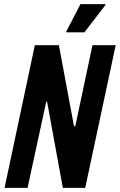

<svg xmlns="http://www.w3.org/2000/svg" viewBox="-20 -906 578 926"><path d="M2 0 148 -688H264L337 -297H343L426 -688H538L391 0H283L207 -416H203L113 0ZM300 -750V-755L368 -886H488V-881L387 -750Z"/></svg>

Font: Saira Condensed SemiBold
Style: Italic
Weight: 600
Width: 3
Italic angle: -12°
Designer: Hector Gatti with collaboration of the Omnibus-Type team
Foundry: Omnibus-Type
Version: Version 1.101